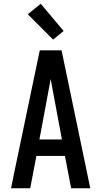

<svg xmlns="http://www.w3.org/2000/svg" viewBox="-20 -1003 540 1023"><path d="M39 0 53 -70 192 -735H308L461 0H359L326 -172H174L141 0ZM310 -260 267 -490Q263 -513 258.5 -536Q254 -559 250 -582Q246 -559 241.5 -536Q237 -513 233 -490L190 -260ZM263 -792 128 -927 197 -983 319 -838Z"/></svg>

Font: Iosevka Semibold
Style: Regular
Weight: 600
Monospace: yes
Designer: Belleve Invis
Foundry: Belleve Invis
Version: Version 33.2.3; ttfautohint (v1.8.4)